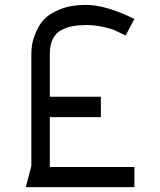

<svg xmlns="http://www.w3.org/2000/svg" viewBox="-20 -770 658 790"><path d="M86 0 109 -87V-548Q109 -566 112 -586Q115 -606 128 -637.5Q141 -669 163 -692Q185 -715 229.5 -732.5Q274 -750 333 -750Q415 -750 533 -692L497 -624Q467 -639 452 -645.5Q437 -652 403.5 -659.5Q370 -667 333 -667Q303 -667 279.5 -662.5Q256 -658 233 -646.5Q210 -635 197.5 -610Q185 -585 185 -548V-372H395V-288H185V-83H533V0Z"/></svg>

Font: Hermit Light
Style: Regular
Weight: 300
Designer: Pablo Caro
Version: Version 2.000;PS 002.000;hotconv 1.0.88;makeotf.lib2.5.64775